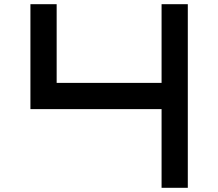

<svg xmlns="http://www.w3.org/2000/svg" viewBox="-20 -1020 1040 915"><path d="M875 -1000H750V-625H250V-1000H125V-500H750V-125H875Z"/></svg>

Font: Picon
Style: Regular
Weight: 400
Designer: yne
Foundry: yne
Version: Version 21.02.27; git-deadbeef-release